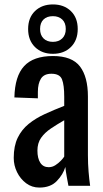

<svg xmlns="http://www.w3.org/2000/svg" viewBox="-20 -839 466 867"><path d="M158 8Q124 8 98 -11.5Q72 -31 57 -61.5Q42 -92 42 -126Q42 -180 60 -217Q78 -254 109.5 -279.5Q141 -305 182.5 -324Q224 -343 270 -361V-402Q270 -455 260 -480.5Q250 -506 212 -506Q179 -506 165 -484Q151 -462 151 -424V-395L45 -399Q47 -495 89 -540.5Q131 -586 219 -586Q305 -586 341 -539Q377 -492 377 -403V-139Q377 -99 380 -63.5Q383 -28 387 0H289Q286 -16 281.5 -40.5Q277 -65 275 -85Q265 -51 236.5 -21.5Q208 8 158 8ZM200 -84Q216 -84 230 -93Q244 -102 255 -113.5Q266 -125 270 -132V-296Q237 -277 209.5 -258.5Q182 -240 165.5 -216.5Q149 -193 149 -159Q149 -124 162 -104Q175 -84 200 -84ZM219 -596Q169 -596 138 -626.5Q107 -657 107 -708Q107 -759 138 -789Q169 -819 219 -819Q269 -819 300 -789Q331 -759 331 -708Q331 -657 300 -626.5Q269 -596 219 -596ZM219 -650Q245 -650 261 -665.5Q277 -681 277 -708Q277 -736 261 -751Q245 -766 219 -766Q192 -766 176.5 -751Q161 -736 161 -708Q161 -681 176.5 -665.5Q192 -650 219 -650Z"/></svg>

Font: Oswald
Style: Regular
Weight: 400
Designer: Vernon Adams
Foundry: Vernon Adams
Version: Version 4.103; ttfautohint (v1.8.3)